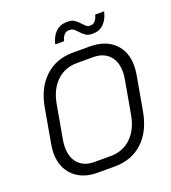

<svg xmlns="http://www.w3.org/2000/svg" viewBox="-158 -1008 1012 1133"><g transform="rotate(-20 348.0 -441.0)"><path d="M54 -190Q54 -211 59 -243L97 -457Q117 -575 187.5 -641.5Q258 -708 364 -708H470Q567 -708 622.5 -655Q678 -602 678 -512Q678 -489 673 -457L635 -243Q614 -123 544 -57.5Q474 8 367 8H260Q165 8 109.5 -45.5Q54 -99 54 -190ZM365 -58Q441 -58 493 -107Q545 -156 561 -243L599 -457Q603 -478 603 -502Q603 -567 567 -604.5Q531 -642 468 -642H366Q290 -642 238.5 -593Q187 -544 171 -457L133 -243Q129 -222 129 -198Q129 -133 164.5 -95.5Q200 -58 262 -58ZM437 -813Q424 -827 415.5 -833.5Q407 -840 396 -840H386Q369 -840 356.5 -826.5Q344 -813 339 -789H283Q294 -837 322 -863.5Q350 -890 390 -890H400Q424 -890 440 -879Q456 -868 474 -848Q486 -835 493.5 -829Q501 -823 510 -823H520Q535 -823 547 -836.5Q559 -850 565 -874H621Q610 -826 583 -799.5Q556 -773 517 -773H507Q485 -773 469.5 -783.5Q454 -794 437 -813Z"/></g></svg>

Font: Bai Jamjuree
Style: Italic
Weight: 400
Italic angle: -10°
Version: Version 1.000; ttfautohint (v1.6)